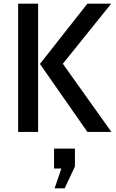

<svg xmlns="http://www.w3.org/2000/svg" viewBox="-20 -720 632 1048"><path d="M79 -700H188V0H79ZM198 -371 457 -700H587L323 -372L588 0H457ZM278 308 315 200H275V91H389V189L333 308Z"/></svg>

Font: Cabin Medium
Style: Regular
Weight: 500
Designer: Pablo Impallari
Foundry: Pablo Impallari. http://www.impallari.com Igino Marini. http://www.ikern.com
Version: Version 2.001